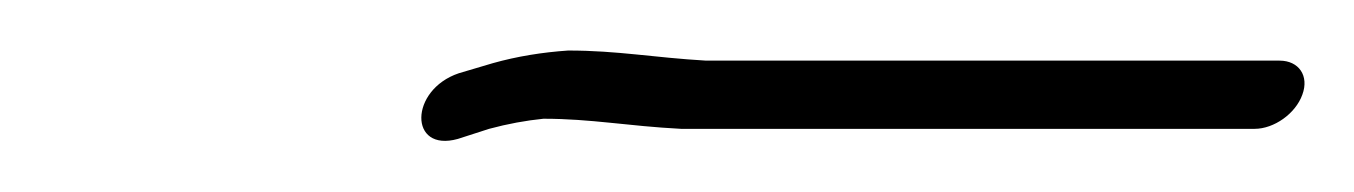

<svg xmlns="http://www.w3.org/2000/svg" viewBox="-20 -311 536 76"><path d="M249.6 -260H476.6C484.3 -260 492.8 -266 495.5 -273.5C498.3 -281 494.1 -287 486.5 -287H259.5C238.8 -288.2 224.5 -291 204.9 -291C194.7 -290.3 184.7 -288.7 175.1 -286L161.6 -282C142 -275.4 141.8 -250.6 161.2 -256L173.6 -260C181 -262 188.2 -263.3 195.1 -264C214 -264 228.4 -261.1 249.6 -260Z"/></svg>

Font: Take Off
Style: Drunk
Weight: 400
Foundry: Cannot Into Space Fonts
Version: Version 0.89